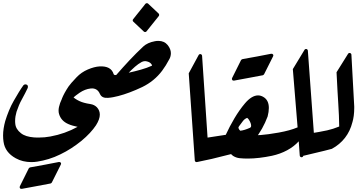

<svg xmlns="http://www.w3.org/2000/svg" viewBox="-25 -1032 2290 1223"><path d="M305.2 130.4Q304.2 132.3 301.5 134.3Q298.8 136.2 297.4 136.7L198.7 155.3L114.3 170.9Q106.4 172.4 102.3 166.7Q98.1 161.1 101.6 154.3L158.2 40.5Q159.2 38.6 161.9 36.6Q164.6 34.7 167 34.2Q217.3 25.4 262.5 16.8Q307.6 8.3 349.6 0Q357.4 -1.5 361.8 4.2Q366.2 9.8 362.3 16.6Z M75.2 -23.9Q6.8 -61.5 -2.4 -128.9V-128.4Q-5.4 -147.5 -5.4 -168.9Q-5.4 -190.9 -1.7 -214.6Q2 -238.3 8.3 -260.7Q18.1 -293 32 -327.1Q45.9 -361.3 63 -390.6Q80.1 -420.9 95.7 -446Q111.3 -471.2 124.5 -489.3Q129.9 -494.6 136.7 -494.6Q137.7 -494.6 139.6 -494.4Q141.6 -494.1 144.5 -492.7L143.1 -493.7Q152.8 -490.2 152.8 -479.5Q152.8 -477.1 152.3 -474.9Q151.9 -472.7 150.9 -470.2Q144 -455.6 135 -438Q126 -420.4 114.7 -399.9Q104 -380.9 95.7 -361.1Q87.4 -341.3 80.6 -320.8V-321.3Q76.2 -306.2 73.7 -291.3Q71.3 -276.4 71.3 -261.2Q71.3 -256.8 71.5 -252.7Q71.8 -248.5 72.3 -244.1Q75.2 -209.5 108.4 -183.6Q123 -171.9 144 -165.3Q165 -158.7 191.4 -156.7Q198.7 -156.2 207 -156Q215.3 -155.8 222.2 -155.8Q240.7 -155.8 259.5 -157.5Q278.3 -159.2 295.9 -162.6Q389.2 -179.7 469.2 -224.1Q453.1 -227.5 438.2 -231.7Q423.3 -235.8 409.2 -242.2Q363.8 -262.2 351.1 -306.2Q348.1 -315.4 348.1 -327.1Q348.1 -338.4 350.6 -349.9Q353 -361.3 357.9 -375.5Q365.7 -396 374.8 -415.5Q383.8 -435.1 395 -454.6Q398.9 -461.4 406.5 -460.7Q414.1 -460 416.5 -452.1Q426.3 -422.4 452.6 -404.3Q479.5 -385.7 510.7 -377.4Q519 -375 529.1 -373Q539.1 -371.1 551.3 -369.1H550.8Q563.5 -367.2 573.7 -362.1Q584 -356.9 592.3 -348.6Q610.8 -328.6 610.8 -301.8Q610.8 -272.5 586.4 -233.9Q570.8 -210.4 547.4 -185.1Q523.9 -159.7 493.2 -134.3Q462.4 -109.4 429.2 -87.9Q396 -66.4 359.4 -48.8Q323.2 -30.8 285.6 -19.3Q248 -7.8 212.4 -2.4Q193.8 0.5 174.8 0.5Q119.1 0.5 75.2 -23.9Z M985.4 -945.8Q988.3 -942.4 988.8 -938.2Q989.3 -934.1 986.8 -930.2Q966.8 -905.3 947.3 -880.9Q927.7 -856.4 908.2 -832Q904.8 -828.1 899.9 -827.9Q895 -827.6 891.1 -831.1L824.2 -894Q820.8 -897.5 820.3 -901.6Q819.8 -905.8 822.8 -909.2Q834 -923.3 845 -937.3Q856 -951.2 867.2 -964.8Q875.5 -975.6 884 -985.8Q892.6 -996.1 900.9 -1007.3Q904.3 -1011.2 909.4 -1011.7Q914.6 -1012.2 918.5 -1008.8Z M699.2 -559.6Q701.2 -552.7 715.3 -554.2Q756.3 -601.6 799.3 -647.5Q842.3 -693.4 888.2 -736.3Q900.9 -748 919.4 -756.6Q938 -765.1 961.9 -769.5Q971.7 -771.5 984.4 -771.5Q1021 -771.5 1043 -745.1Q1063.5 -719.2 1063.5 -693.4Q1063.5 -673.3 1053.7 -654.8V-655.3Q1031.7 -613.3 1007.8 -581.5Q958 -515.1 880.9 -477.5Q797.4 -438 729 -420.4Q711.9 -416 695.1 -412.8Q678.2 -409.7 663.1 -408.7Q624.5 -405.8 612.3 -432.1V-431.6Q595.7 -473.1 552.2 -468.3Q516.6 -464.4 482.4 -441.4Q457.5 -424.3 437.5 -406.7Q413.6 -385.3 401.9 -369.1Q397.9 -363.8 392.6 -364.3Q386.2 -364.7 383.3 -370.1L370.1 -392.6Q368.7 -395 368.7 -398.4Q368.7 -401.9 369.6 -404.3Q383.3 -438.5 411.6 -481Q423.3 -498.5 462.9 -540Q493.2 -571.8 534.4 -589.4Q575.7 -606.9 608.4 -608.9Q683.1 -613.3 699.2 -559.1ZM939.5 -623Q931.6 -635.3 913.6 -640.1Q904.8 -642.6 898.9 -642.6Q889.6 -642.6 878.4 -637.7Q854.5 -624.5 834.5 -606.7Q814.5 -588.9 794.9 -568.8Q834.5 -577.6 872.8 -588.4Q911.1 -599.1 943.4 -613.8Q943.8 -615.7 939.5 -624Z M1177.2 -564.9 1240.2 -681.2Q1242.2 -685.1 1245.8 -686.5Q1249.5 -688 1252.9 -687.3Q1256.3 -686.5 1259 -683.8Q1261.7 -681.2 1262.2 -676.8L1299.3 -123.5L1237.8 -6.3Q1235.4 -2 1231.9 -0.5Q1228.5 1 1224.9 0.2Q1221.2 -0.5 1218.5 -3.4Q1215.8 -6.3 1215.8 -10.7Z M1657.2 -559.1Q1656.2 -557.1 1653.6 -555.2Q1650.9 -553.2 1649.4 -552.7L1550.8 -534.2L1466.3 -518.6Q1458.5 -517.1 1454.3 -522.7Q1450.2 -528.3 1453.6 -535.2L1510.3 -648.9Q1511.2 -650.9 1513.9 -652.8Q1516.6 -654.8 1519 -655.3Q1569.3 -664.1 1614.5 -672.6Q1659.7 -681.2 1701.7 -689.5Q1709.5 -690.9 1713.9 -685.3Q1718.3 -679.7 1714.4 -672.9Z M1571.3 -248Q1561.5 -272.9 1549.3 -281.2Q1533.2 -274.9 1522.9 -261.7L1497.1 -227.1Q1493.7 -221.2 1493.7 -218.3Q1493.7 -216.3 1495.1 -213.4Q1497.6 -208 1500 -204.8Q1502.4 -201.7 1505.9 -199.2Q1531.7 -202.1 1566.9 -217.8Q1574.7 -221.7 1574.7 -230.5Q1574.7 -238.3 1571.3 -248ZM1324.7 -20 1231 0Q1224.1 1.5 1220 -2.4Q1215.8 -6.3 1216.8 -12.7L1234.9 -137.2Q1234.9 -141.1 1237.8 -144Q1240.7 -147 1244.6 -147.5L1413.1 -173.3Q1437.5 -226.6 1468.5 -278.8Q1499.5 -331.1 1535.2 -373.5Q1556.2 -398.4 1577.4 -411.4Q1598.6 -424.3 1618.7 -424.3Q1634.3 -424.3 1649.9 -416Q1687.5 -396 1687.5 -344.2Q1687.5 -319.8 1679.7 -290Q1649.4 -209 1598.1 -144.5Q1544.9 -78.1 1458 -53.2Z M1840.3 -591.8 1914.6 -714.4Q1916.5 -717.8 1920.2 -719.2Q1923.8 -720.7 1927.2 -719.7Q1930.7 -718.8 1933.1 -716.1Q1935.5 -713.4 1936 -709L1975.1 -173.3L1906.2 -37.1Q1904.3 -33.2 1900.9 -31.5Q1897.5 -29.8 1893.8 -30.5Q1890.1 -31.2 1887.5 -33.9Q1884.8 -36.6 1884.3 -41.5L1877.9 -131.8Q1847.2 -98.1 1803.7 -74.7Q1760.3 -51.3 1707 -39.6Q1666.5 -31.2 1627.4 -26.6Q1588.4 -22 1554.2 -22Q1540.5 -22 1527.1 -22.5Q1513.7 -22.9 1501.5 -24.4Q1478.5 -26.9 1459.5 -39.1Q1438 -52.7 1437 -82Q1446.8 -119.1 1456.3 -150.6Q1465.8 -182.1 1475.6 -208.5Q1477.1 -212.4 1480.5 -214.4Q1483.9 -216.3 1487.3 -216.3Q1490.7 -216.3 1493.9 -214.1Q1497.1 -211.9 1498 -207.5Q1503.9 -184.1 1541 -176.3Q1569.3 -170.4 1601.1 -170.4Q1617.2 -170.4 1635.7 -171.9Q1656.7 -173.3 1685.1 -177.2Q1713.4 -181.2 1750.5 -187.5Q1823.2 -200.7 1869.1 -220.2H1870.1Q1870.6 -220.2 1870.6 -220.7Z M2219.7 -253.4Q2205.6 -196.8 2172.4 -154.1Q2139.2 -111.3 2088.9 -84Q2085 -82.5 2040.8 -71.5Q1996.6 -60.5 1909.2 -40L1902.3 -48.8L1923.3 -169.4Q1924.3 -172.9 1927 -175.8Q1929.7 -178.7 1933.1 -179.2Q1975.6 -186 2006.8 -191.4Q2038.1 -196.8 2059.1 -201.7Q2077.1 -205.6 2096.7 -211.9Q2116.2 -218.3 2135.7 -226.1Q2135.3 -260.3 2133.8 -296.4Q2132.3 -332.5 2129.9 -368.7Q2127.4 -407.7 2124.5 -459.2Q2121.6 -510.7 2118.7 -571.8L2191.9 -689Q2193.8 -692.4 2197.5 -693.8Q2201.2 -695.3 2204.6 -694.3Q2208 -693.4 2210.7 -690.4Q2213.4 -687.5 2213.4 -683.1L2231 -360.8V-361.3Q2231.4 -357.4 2231.4 -353Q2231.4 -348.6 2231.4 -344.2Q2231.4 -317.9 2228.3 -294.4Q2225.1 -271 2219.7 -252.9Z"/></svg>

Font: Aref Ruqaa
Style: Bold
Weight: 700
Designer: Abdullah Aref
Version: Version 1.002